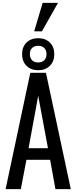

<svg xmlns="http://www.w3.org/2000/svg" viewBox="-20 -1317 532 1337"><path d="M19 0 191 -810H300L473 0H366L329 -204H164L125 0ZM179 -285H314L246 -650ZM246 -828Q196 -828 165 -858.5Q134 -889 134 -940Q134 -991 165 -1021Q196 -1051 246 -1051Q296 -1051 327 -1021Q358 -991 358 -940Q358 -889 327 -858.5Q296 -828 246 -828ZM246 -882Q272 -882 288 -897.5Q304 -913 304 -940Q304 -968 288 -983Q272 -998 246 -998Q219 -998 203.5 -983Q188 -968 188 -940Q188 -913 203.5 -897.5Q219 -882 246 -882ZM218 -1099 277 -1297H384L272 -1099Z"/></svg>

Font: Oswald
Style: Regular
Weight: 400
Designer: Vernon Adams
Foundry: Vernon Adams
Version: Version 4.103; ttfautohint (v1.8.3)